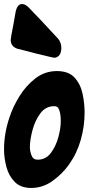

<svg xmlns="http://www.w3.org/2000/svg" viewBox="-33 -926 449 951"><path d="M236 -640Q232 -640 220 -643Q150 -659 84 -677L55 -684Q20 -695 20 -729Q20 -737 34 -808L44 -865Q52 -906 76 -906Q94 -906 113 -885Q186 -809 202 -791L255 -734Q271 -715 271 -686L270 -677Q267 -657 257 -648.5Q247 -640 236 -640ZM122 5Q70 5 40.5 -24.5Q11 -54 -1 -98.5Q-13 -143 -13 -186Q-13 -264 13 -342Q30 -395 62.5 -448Q95 -501 142 -537.5Q189 -574 249 -574Q307 -574 336.5 -541.5Q366 -509 376 -461.5Q386 -414 386 -368Q386 -300 367 -233Q348 -166 308 -110Q276 -65 227.5 -30Q179 5 122 5ZM153 -135Q194 -135 219 -168.5Q244 -202 256 -246.5Q268 -291 268 -325Q268 -372 255 -392Q249 -400 235 -400Q193 -400 166.5 -364Q140 -328 127.5 -280Q115 -232 115 -196Q115 -178 123 -156.5Q131 -135 153 -135Z"/></svg>

Font: Bangerz
Style: Bold
Weight: 700
Designer: vernon adams
Foundry: Vernon Adams
Version: Version 2.10;February 7, 2025;FontCreator 13.0.0.2683 64-bit